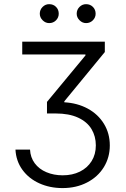

<svg xmlns="http://www.w3.org/2000/svg" viewBox="-20 -911 616 940"><path d="M287.1 -52.7Q334.5 -52.7 371.1 -70.8Q407.7 -88.9 428.5 -122.1Q449.2 -155.3 449.2 -199.2Q449.2 -243.7 428 -279.1Q406.7 -314.5 362.5 -335Q318.4 -355.5 252 -355.5H210V-412.1L398.4 -639.6V-644.5H88.9V-707H493.2V-656.2L294.9 -415V-410.2Q358.9 -406.7 409.7 -379.2Q460.4 -351.6 489 -304.7Q517.6 -257.8 517.6 -199.2Q517.6 -140.1 488.3 -92.5Q459 -44.9 406.2 -17.6Q353.5 9.8 286.1 9.8Q224.1 9.8 172.6 -13.4Q121.1 -36.6 89.8 -79.6Q58.6 -122.6 55.7 -178.7H127Q128.9 -140.1 150.1 -111.6Q171.4 -83 207.3 -67.9Q243.2 -52.7 287.1 -52.7ZM174.8 -843.8Q174.8 -863.3 188.5 -877Q202.1 -890.6 220.7 -890.6Q241.2 -890.6 254.4 -877.2Q267.6 -863.8 267.6 -843.8Q267.6 -825.2 254.2 -811.5Q240.7 -797.9 220.7 -797.9Q202.6 -797.9 188.7 -811.8Q174.8 -825.7 174.8 -843.8ZM355.5 -843.8Q355.5 -863.3 369.1 -877Q382.8 -890.6 401.4 -890.6Q421.4 -890.6 434.8 -877.2Q448.2 -863.8 448.2 -843.8Q448.2 -825.2 434.6 -811.5Q420.9 -797.9 401.4 -797.9Q383.3 -797.9 369.4 -811.8Q355.5 -825.7 355.5 -843.8Z"/></svg>

Font: Pretendard GOV Light
Style: Regular
Weight: 300
Designer: Base glyphs from Inter by Rasmus Andersson; Hangeul glyphs from Noto Sans CJK(Source Han Sans) by Jang Soo-young and Kan
Foundry: Kil Hyung-jin
Version: Version 1.309